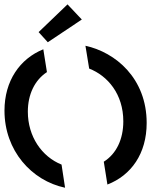

<svg xmlns="http://www.w3.org/2000/svg" viewBox="-20 -886 774 900"><path d="M466.5 -128 483.5 -21C595 -64 667.5 -166 667.5 -309.5C667.5 -520 520.5 -641 380.5 -671.5L398 -564.5C484.5 -531 558 -445 558 -317.5C558 -233 525.5 -165 466.5 -128ZM1 -367.5C1 -180 128 -39 285 -6L268.5 -114.5C176 -151.5 110.5 -246 110.5 -362.5C110.5 -443 142.5 -510.5 200 -548L183 -655C73 -610.5 1 -507 1 -367.5ZM161 -735.5 204 -688 363.5 -794.5 296.5 -865.5Z"/></svg>

Font: Font.Observer
Style: Regular
Weight: 500
Italic angle: 9°
Version: Version 1.001;FEAKit 1.0